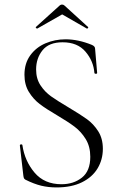

<svg xmlns="http://www.w3.org/2000/svg" viewBox="-20 -808 525 840"><path d="M280 -338Q332 -307 360.5 -286.5Q389 -266 409.5 -234Q430 -202 430 -157Q430 -110 407 -71.5Q384 -33 338.5 -10.5Q293 12 227 12Q192 12 160.5 4.5Q129 -3 91 -22Q86 -25 84.5 -29Q83 -33 82 -41L67 -171V-172Q67 -176 72 -176.5Q77 -177 78 -173Q88 -104 131 -53Q174 -2 249 -2Q302 -2 338.5 -31Q375 -60 375 -122Q375 -167 355 -199.5Q335 -232 306.5 -253.5Q278 -275 229 -304Q181 -332 153.5 -353Q126 -374 106.5 -405.5Q87 -437 87 -481Q87 -531 112.5 -566Q138 -601 179 -618.5Q220 -636 267 -636Q322 -636 381 -612Q396 -606 396 -595L405 -489Q405 -485 399.5 -485Q394 -485 393 -489Q389 -541 354 -582Q319 -623 254 -623Q194 -623 166 -588Q138 -553 138 -504Q138 -464 157 -435Q176 -406 203.5 -386.5Q231 -367 280 -338ZM240 -783Q245 -788 252 -788Q258 -788 263 -783L365 -690Q366 -690 366 -688Q366 -686 363.5 -684Q361 -682 360 -683L252 -745L143 -683Q141 -682 138 -685.5Q135 -689 137 -690Z"/></svg>

Font: Cormorant Infant Light
Style: Regular
Weight: 300
Designer: Christian Thalmann (Catharsis Fonts)
Version: Version 3.000